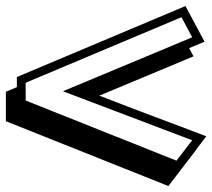

<svg xmlns="http://www.w3.org/2000/svg" viewBox="-62 -564 707 639"><path d="M-42.5 -160.6V-258.8L-5.9 -273.9V-307.6L555.2 -543.9L618.7 -425.3L567.4 -403.8L582 -376.5L268.6 -245.6Q313 -228.5 358.9 -210.9Q404.8 -193.4 450.2 -176.3Q495.6 -159.2 539.8 -142.6Q584 -126 624.5 -110.4L587.4 -61.5H587.9L498.5 55.2ZM525.4 -29.3 577.6 -97.2 147.5 -260.3 577.6 -439.9 542 -506.8 23.4 -288.6V-229.5Z"/></svg>

Font: XB Kayhan Sayeh
Style: Regular
Weight: 700
Designer: Behnam
Foundry: Irmug
Version: Version 7.300 2009